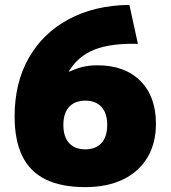

<svg xmlns="http://www.w3.org/2000/svg" viewBox="-20 -758 700 788"><path d="M330 10Q232 10 167.5 -21.5Q103 -53 71.5 -117.5Q40 -182 40 -280Q40 -418 98 -520Q156 -622 262 -679Q368 -736 511 -738L546 -578Q435 -581 368 -554.5Q301 -528 263 -466L265 -464Q295 -478 322 -484Q349 -490 380 -490Q492 -490 556 -426Q620 -362 620 -250Q620 -170 585 -111.5Q550 -53 485 -21.5Q420 10 330 10ZM330 -145Q373 -145 396.5 -171Q420 -197 420 -245Q420 -293 396.5 -319Q373 -345 330 -345Q302 -345 281.5 -333.5Q261 -322 250.5 -299.5Q240 -277 240 -245Q240 -213 250.5 -190.5Q261 -168 281.5 -156.5Q302 -145 330 -145Z"/></svg>

Font: M PLUS 1 Thin Black
Style: Regular
Weight: 900
Version: Version 1.001